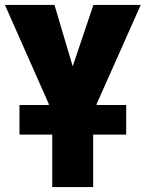

<svg xmlns="http://www.w3.org/2000/svg" viewBox="-26 -546 591 779"><path d="M186 213H352V0H486V-120H366V-124L545 -526H353L269 -277L195 -526H-6L172 -124V-120H53V0H186Z"/></svg>

Font: Raleway Black
Style: Regular
Weight: 900
Designer: Matt McInerney, Pablo Impallari, Rodrigo Fuenzalida
Foundry: Matt McInerney, Pablo Impallari, Rodrigo Fuenzalida
Version: Version 3.000g; ttfautohint (v1.5) -l 8 -r 28 -G 28 -x 14 -D